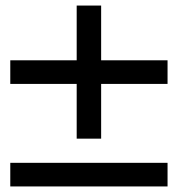

<svg xmlns="http://www.w3.org/2000/svg" viewBox="-20 -745 640 691"><path d="M17 -443V-528H583V-443ZM17 -74V-159H583V-74ZM256 -246V-725H344V-246Z"/></svg>

Font: Victor Mono SemiBold
Style: Regular
Weight: 600
Monospace: yes
Designer: Rune Bjørnerås
Version: Version 1.561;gftools[0.9.30]